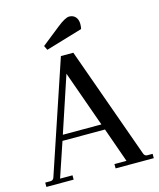

<svg xmlns="http://www.w3.org/2000/svg" viewBox="-120 -900 817 986"><g transform="rotate(-15 288.5 -407.5)"><path d="M190 -679 179 -702 276 -779Q321 -815 342 -815Q363 -815 375.5 -801Q388 -787 388 -763Q388 -749 385 -737ZM3 0V-23H31Q45 -23 50 -37L249 -630H315L527 -37Q532 -23 546 -23H574V0H371V-23H435L370 -207H144L82 -23H148V0ZM154 -237H359L253 -535Z"/></g></svg>

Font: Arapey
Style: Regular
Weight: 400
Designer: Eduardo Rodriguez Tunni
Foundry: Eduardo Rodriguez Tunni
Version: Version 4.000